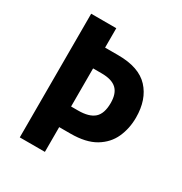

<svg xmlns="http://www.w3.org/2000/svg" viewBox="-167 -837 910 960"><g transform="rotate(30 287.5 -357.0)"><path d="M537 -376Q537 -313 513 -260Q489 -207 435.5 -175Q382 -143 293 -143H228V0H83V-714H228V-602H304Q424 -602 480.5 -541Q537 -480 537 -376ZM268 -262Q332 -262 361.5 -288.5Q391 -315 391 -376Q391 -431 363.5 -456.5Q336 -482 277 -482H228V-262Z"/></g></svg>

Font: Noto Sans Gurmukhi UI SemiCondensed
Style: Bold
Weight: 700
Width: 4
Designer: Jelle Bosma - Monotype Design Team
Foundry: Monotype Imaging Inc.
Version: Version 2.004; ttfautohint (v1.8.4.7-5d5b)